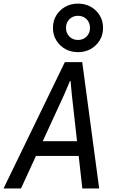

<svg xmlns="http://www.w3.org/2000/svg" viewBox="-37 -1068 657 1088"><path d="M-17 0 330.5 -716H429L525 0H429.5L370 -531.5L363 -609H359.5L326.5 -531.5L82 0ZM113.5 -184.5 154 -268H447L459 -184.5ZM263 -910Q263 -949.5 281.8 -980.5Q300.5 -1011.5 332.5 -1029.5Q364.5 -1047.5 405 -1047.5Q445.5 -1047.5 477.5 -1029.5Q509.5 -1011.5 528.2 -980.5Q547 -949.5 547 -910Q547 -871 528.2 -839.8Q509.5 -808.5 477.5 -790.5Q445.5 -772.5 405 -772.5Q364.5 -772.5 332.5 -790.5Q300.5 -808.5 281.8 -839.8Q263 -871 263 -910ZM405 -841.5Q434.5 -841.5 453.8 -861Q473 -880.5 473 -910Q473 -939.5 453.8 -959Q434.5 -978.5 405 -978.5Q375.5 -978.5 356.2 -959Q337 -939.5 337 -910Q337 -880.5 356.2 -861Q375.5 -841.5 405 -841.5Z"/></svg>

Font: Google Sans Code
Style: Italic
Weight: 400
Italic angle: -10°
Monospace: yes
Designer: Google Sans Code Authors
Foundry: Google LLC
Version: Version 6.000